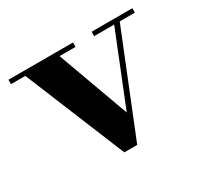

<svg xmlns="http://www.w3.org/2000/svg" viewBox="-107 -599 784 747"><g transform="rotate(-30 285.5 -225.0)"><path d="M340.8 -119.6 469.5 -440.2H379.6V-460H562.5V-440.2H494.4L313 10H255.1L70.3 -440.2H5.9V-460H295.9V-440.2H224.1Z"/></g></svg>

Font: Bodoni* 11
Style: Bold
Weight: 700
Version: Version 2.000; ttfautohint (v1.8.1)